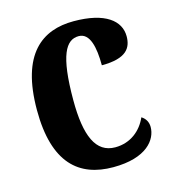

<svg xmlns="http://www.w3.org/2000/svg" viewBox="-89 -623 640 708"><g transform="rotate(-15 231.0 -269.0)"><path d="M258 10C386 10 429 -50 429 -98C429 -117 420 -132 405 -141C385 -95 343 -59 284 -59C210 -59 179 -130 179 -267C179 -439 210 -490 259 -490C302 -490 314 -432 314 -364C409 -364 430 -400 430 -444C430 -503 376 -548 255 -548C135 -548 40 -481 40 -266C40 -63 128 10 258 10Z"/></g></svg>

Font: Noto Serif Ethiopic Condensed
Style: Bold
Weight: 700
Width: 3
Designer: Monotype Design Team
Foundry: Monotype Imaging Inc.
Version: Version 2.102